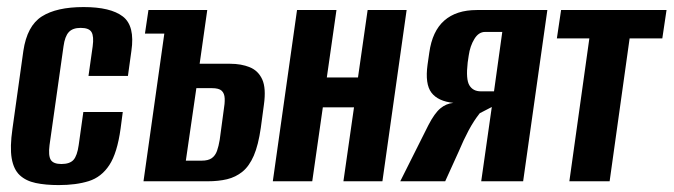

<svg xmlns="http://www.w3.org/2000/svg" viewBox="-20 -524 1947 555"><path d="M149.7 11Q111.6 11 83.3 5Q55 -1 37.2 -17.5Q19.4 -34 13.8 -66.4Q8.3 -98.7 16 -151.7L47.5 -376.8Q58.2 -449.2 100.8 -476.4Q143.5 -503.6 221.7 -503.6Q299.6 -503.6 335 -476.4Q370.5 -449.2 359.8 -376.8L349.8 -304.5H235.8L247.9 -390.1Q251.8 -418.9 244.6 -431.1Q237.5 -443.4 213.2 -443.4Q190 -443.4 178.8 -431.1Q167.5 -418.9 163.6 -390.1L123.2 -104.7Q119.3 -74 126.8 -61.9Q134.3 -49.9 157.5 -49.9Q181.7 -49.9 192.5 -61.9Q203.2 -74 207.5 -104.7L220.9 -200.3H334.9L328.6 -152.4Q318.9 -81.6 296 -46.8Q273.2 -12 236.7 -0.5Q200.1 11 149.7 11Z M394.8 0 455 -426.9H399L409.1 -495H579.1L557.1 -339.7H645Q677.6 -339.7 702.1 -329.6Q726.6 -319.6 738.1 -294.3Q749.5 -269.1 742.9 -221.6L733.9 -154.6Q726.8 -104.6 713.6 -74Q700.3 -43.5 680.8 -27.7Q661.2 -11.9 636.3 -5.9Q611.5 0 580.3 0ZM517.2 -59.6H562.9Q582 -59.6 592.2 -66.9Q602.4 -74.2 607.3 -87.9Q612.1 -101.5 615.1 -119.9L626.5 -204.4Q630.1 -224.9 629.5 -239.4Q628.9 -254 620.9 -261.6Q613 -269.2 592.6 -269.2H547.6Z M768.6 0 838.6 -495H952.6L924.7 -300H1014.8L1042.7 -495H1155.4L1085.4 0H972.7L1003.3 -213.8H913.2L882.6 0Z M1137 0 1218.5 -162.6Q1236.2 -196.8 1252.9 -210.7Q1269.5 -224.6 1290.5 -226.6Q1246 -231.3 1227.1 -256.2Q1208.2 -281.1 1215.9 -337.1L1220.9 -371.8Q1229.5 -434 1264.2 -464.5Q1298.9 -495 1358.2 -495H1562.2L1492.2 0H1371L1401.6 -214.7L1366.8 -196.7Q1349.7 -175.2 1334.6 -147Q1319.6 -118.7 1305.7 -85.5L1266.9 0ZM1369.6 -260H1408L1431.9 -431.7H1382.2Q1363.5 -431.7 1351.2 -411.3Q1338.8 -391 1334.9 -363.6L1331.9 -343.3Q1326.3 -294.7 1336.8 -277.4Q1347.3 -260 1369.6 -260Z M1625.8 0 1683.6 -413H1589.7L1601.9 -495H1906.7L1894.5 -413H1800L1742.2 0Z"/></svg>

Font: Alumni Sans SC Thin
Style: Italic
Weight: 100
Italic angle: -8°
Designer: Robert E. Leuschke
Foundry: Robert E. Leuschke
Version: Version 1.016